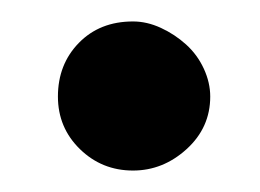

<svg xmlns="http://www.w3.org/2000/svg" viewBox="-20 -168 242 179"><path d="M104 -9Q75 -9 54.5 -29Q34 -49 34 -78Q34 -108 53.5 -128Q73 -148 104 -148Q117 -148 130 -142Q143 -136 153.5 -126.5Q164 -117 170 -104Q176 -91 176 -78Q176 -49 154 -29Q132 -9 104 -9Z"/></svg>

Font: Ekushey Amar Bangla
Style: Regular
Weight: 400
Designer: Al Mamun Sumon
Foundry: Al Mamun Sumon
Version: Version 1.0